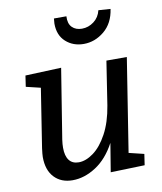

<svg xmlns="http://www.w3.org/2000/svg" viewBox="-87 -846 783 926"><g transform="rotate(-10 304.5 -383.0)"><path d="M482 -73 556 -55 548 -1 381 4 404 -136Q365 -63 308.5 -26.5Q252 10 194 10Q138 10 104.5 -25.5Q71 -61 71 -125Q71 -138 75 -168L120 -456L49 -473L57 -527L233 -534L178 -191Q175 -170 175 -152Q175 -112 191 -91Q207 -70 238 -70Q273 -70 310.5 -97.5Q348 -125 378 -180.5Q408 -236 421 -316L454 -530H554ZM238 -749Q238 -756 240 -774H301Q299 -738 317 -720Q335 -702 365 -702Q397 -702 423.5 -722Q450 -742 458 -776L517 -772Q507 -703 461.5 -665.5Q416 -628 361 -628Q309 -628 273.5 -660Q238 -692 238 -749Z"/></g></svg>

Font: Bitter Pro Medium
Style: Italic
Weight: 500
Italic angle: -9°
Designer: Sol Matas, and Bitter project Authors
Foundry: Sol Matas
Version: Version 1.010